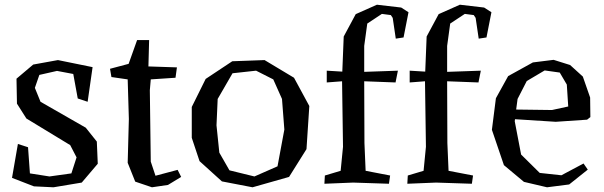

<svg xmlns="http://www.w3.org/2000/svg" viewBox="-20 -775 2562 815"><path d="M107 -39 190 -26 283 -39 305 -107 278 -159 92 -272 52 -335 50 -441 121 -501 226 -520 373 -490 352 -343 310 -357 291 -461 222 -474 147 -457 128 -402 152 -343 344 -233 391 -174 395 -80 327 0 207 20 124 16 31 -20 56 -164 99 -150Z M693 10 625 20 554 -4 522 -84 527 -270 522 -438 453 -448 447 -483 526 -504 562 -605H613L610 -493L731 -489L725 -445L620 -438L616 -392L620 -89L640 -29L734 -54L749 -24Z M794 -190V-321L853 -440L966 -515L1103 -520L1228 -445L1293 -325L1281 -142L1207 -24L1052 20L922 -5L827 -91ZM904 -355 899 -243 911 -127 954 -52 1060 -26 1158 -69 1187 -225 1177 -355 1140 -438 1067 -475 967 -464Z M1714 -723 1693 -616 1660 -611 1647 -699 1639 -711 1601 -716 1539 -675 1526 -580V-470L1669 -475L1659 -425L1526 -430L1527 -168L1532 -50L1636 -30L1631 5L1479 0L1357 5L1359 -30L1426 -50L1436 -152L1432 -430L1367 -425V-475L1433 -471L1439 -620L1490 -715L1580 -755L1683 -743Z M2066 -723 2045 -616 2012 -611 1999 -699 1991 -711 1953 -716 1891 -675 1878 -580V-470L2021 -475L2011 -425L1878 -430L1879 -168L1884 -50L1988 -30L1983 5L1831 0L1709 5L1711 -30L1778 -50L1788 -152L1784 -430L1719 -425V-475L1785 -471L1791 -620L1842 -715L1932 -755L2035 -743Z M2166 -269 2165 -260 2192 -119 2271 -41 2363 -31 2457 -81 2475 -55 2396 8 2302 20 2204 -3 2119 -74 2068 -224 2085 -358 2137 -452 2242 -510 2330 -521 2400 -499 2454 -450 2485 -361 2486 -278 2472 -267 2339 -258ZM2216 -431 2177 -355 2171 -310 2323 -308 2392 -323 2386 -416 2356 -467 2292 -476Z"/></svg>

Font: Alike Angular
Style: Regular
Weight: 400
Version: Version 1.210